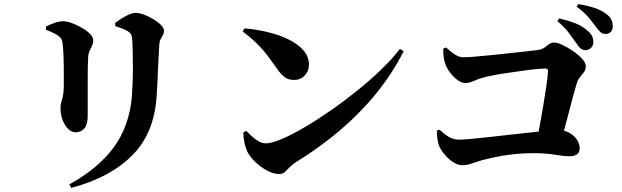

<svg xmlns="http://www.w3.org/2000/svg" viewBox="-20 -848 3040 939"><path d="M319 54Q460 -24 536 -127Q612 -230 625 -376Q627 -403 628.5 -441Q630 -479 630 -519Q630 -559 629 -594Q628 -629 627 -649Q626 -668 622 -677.5Q618 -687 604 -696Q592 -703 576.5 -709Q561 -715 544 -720L543 -736Q565 -753 594.5 -769Q624 -785 644 -785Q661 -785 684 -776.5Q707 -768 729.5 -754.5Q752 -741 767 -726Q782 -711 782 -699Q782 -686 776.5 -676Q771 -666 765.5 -656Q760 -646 759 -630Q758 -609 756 -575.5Q754 -542 752.5 -505Q751 -468 749.5 -434.5Q748 -401 746 -378Q735 -197 626.5 -88Q518 21 328 71ZM349 -201Q331 -201 314 -217Q297 -233 286.5 -260.5Q276 -288 276 -320Q276 -339 284 -363.5Q292 -388 292 -436Q292 -462 292 -501Q292 -540 290.5 -578Q289 -616 286 -636Q284 -651 279.5 -659Q275 -667 264 -674Q253 -681 237.5 -688.5Q222 -696 205 -702V-718Q224 -728 246.5 -736Q269 -744 290 -744Q308 -744 332 -735Q356 -726 380.5 -712Q405 -698 420.5 -682Q436 -666 436 -651Q436 -637 430.5 -625Q425 -613 418.5 -600Q412 -587 411 -565Q410 -552 409.5 -526.5Q409 -501 409 -468Q409 -435 409 -400.5Q409 -366 409 -335.5Q409 -305 409 -282Q409 -240 393 -220.5Q377 -201 349 -201Z M1347 3Q1316 3 1284 -15Q1252 -33 1227.5 -57Q1203 -81 1192 -102Q1182 -121 1176 -148.5Q1170 -176 1170 -200L1184 -208Q1194 -198 1209.5 -183.5Q1225 -169 1243 -158Q1261 -147 1279 -147Q1308 -147 1357.5 -168Q1407 -189 1468.5 -225Q1530 -261 1597 -307.5Q1664 -354 1728.5 -406Q1793 -458 1847 -510.5Q1901 -563 1936 -609L1954 -597Q1898 -487 1819.5 -390.5Q1741 -294 1642 -210Q1543 -126 1426 -54Q1409 -43 1396.5 -30Q1384 -17 1373.5 -7Q1363 3 1347 3ZM1418 -457Q1390 -457 1371.5 -471Q1353 -485 1334 -513Q1316 -538 1301 -559Q1286 -580 1269 -600Q1252 -620 1228 -643Q1204 -666 1167 -694L1176 -709Q1229 -705 1285 -692Q1341 -679 1387.5 -657Q1434 -635 1462.5 -603.5Q1491 -572 1491 -531Q1491 -501 1470.5 -479Q1450 -457 1418 -457Z M2842 -603Q2829 -603 2818.5 -612Q2808 -621 2797 -639Q2783 -659 2763 -686Q2743 -713 2706 -745L2715 -758Q2758 -748 2794 -734Q2830 -720 2854 -697Q2870 -684 2876 -670.5Q2882 -657 2882 -643Q2882 -626 2871 -614.5Q2860 -603 2842 -603ZM2602 -142Q2610 -181 2619.5 -232Q2629 -283 2637.5 -335Q2646 -387 2652.5 -430.5Q2659 -474 2660 -499Q2661 -513 2648 -513Q2635 -513 2607 -510.5Q2579 -508 2544.5 -503Q2510 -498 2473.5 -493Q2437 -488 2407 -482.5Q2377 -477 2360 -473Q2323 -464 2299.5 -453Q2276 -442 2254 -442Q2237 -442 2216.5 -457.5Q2196 -473 2179.5 -495.5Q2163 -518 2157 -538Q2152 -553 2149.5 -572.5Q2147 -592 2148 -610L2161 -616Q2178 -601 2191.5 -590.5Q2205 -580 2218.5 -574Q2232 -568 2249 -568Q2266 -568 2302 -571Q2338 -574 2383.5 -578.5Q2429 -583 2474 -588Q2519 -593 2555 -597Q2591 -601 2607 -603Q2630 -606 2642.5 -615Q2655 -624 2665.5 -632Q2676 -640 2690 -640Q2705 -640 2730 -628.5Q2755 -617 2781.5 -599Q2808 -581 2826.5 -561Q2845 -541 2845 -523Q2845 -508 2836 -495.5Q2827 -483 2816 -470Q2805 -457 2800 -438Q2792 -411 2782.5 -376.5Q2773 -342 2763 -302.5Q2753 -263 2742 -222.5Q2731 -182 2720 -142ZM2241 -40Q2220 -40 2197 -54.5Q2174 -69 2155.5 -91Q2137 -113 2128 -133Q2121 -152 2118.5 -174Q2116 -196 2117 -209L2129 -214Q2153 -192 2175 -178.5Q2197 -165 2229 -165Q2245 -165 2282.5 -168.5Q2320 -172 2370 -177.5Q2420 -183 2473 -189Q2526 -195 2573 -200Q2620 -205 2652.5 -208.5Q2685 -212 2694 -212Q2735 -214 2761.5 -200Q2788 -186 2801.5 -165Q2815 -144 2815 -122Q2815 -104 2802.5 -94Q2790 -84 2765 -84Q2737 -84 2693 -91.5Q2649 -99 2586 -99Q2536 -99 2488.5 -93.5Q2441 -88 2403 -80Q2365 -72 2342 -66Q2321 -60 2304 -54Q2287 -48 2272.5 -44Q2258 -40 2241 -40ZM2942 -682Q2926 -682 2915.5 -692Q2905 -702 2891 -721Q2878 -739 2859.5 -761.5Q2841 -784 2800 -816L2808 -828Q2852 -821 2886.5 -809.5Q2921 -798 2942 -782Q2962 -768 2969.5 -752.5Q2977 -737 2977 -720Q2977 -703 2967.5 -692.5Q2958 -682 2942 -682Z"/></svg>

Font: Noto Serif HK ExtraLight ExtraBold
Style: Regular
Weight: 800
Version: Version 2.003-H1;hotconv 1.1.1;makeotfexe 2.6.0